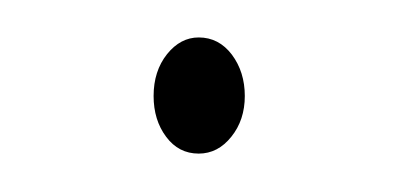

<svg xmlns="http://www.w3.org/2000/svg" viewBox="-20 -278 208 100"><path d="M83.5 -198Q73 -198 66.5 -206.8Q60 -215.5 60 -228Q60 -241 67 -249.8Q74 -258.5 83.5 -258.5Q94 -258.5 100.8 -249.5Q107.5 -240.5 107.5 -228Q107.5 -215.5 100.5 -206.8Q93.5 -198 83.5 -198Z"/></svg>

Font: Fraunces 144pt Thin
Style: Regular
Weight: 100
Version: Version 1.000;[f99f86859]